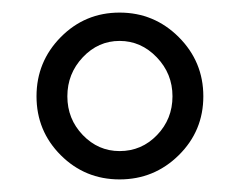

<svg xmlns="http://www.w3.org/2000/svg" viewBox="-20 -726 385 305"><path d="M170 -486Q205 -486 229.5 -511.5Q254 -537 254 -573Q254 -609 229 -635Q204 -661 170 -661Q136 -661 111.5 -635Q87 -609 87 -573Q87 -537 111.5 -511.5Q136 -486 170 -486ZM264 -667Q303 -628 303 -573Q303 -518 264 -479.5Q225 -441 170 -441Q115 -441 76.5 -479.5Q38 -518 38 -573Q38 -628 76.5 -667Q115 -706 170 -706Q225 -706 264 -667Z"/></svg>

Font: mmAsap
Style: Regular
Weight: 400
Designer: Pablo Cosgaya
Foundry: Omnibus-Type
Version: Version 1.001